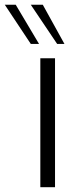

<svg xmlns="http://www.w3.org/2000/svg" viewBox="-100 -777 304 797"><path d="M27.8 -594.7 -80.1 -757.3H-34.7L62 -594.7ZM137.2 -594.7 27.8 -757.3H77.6L167.5 -594.7ZM67.4 0V-535.2H128.4V0Z"/></svg>

Font: Oxygen Light
Style: Regular
Weight: 300
Designer: vernon adams
Foundry: Vernon Adams
Version: Version Release 0.2.3 webfont; ttfautohint (v0.93.3-1d66) -l